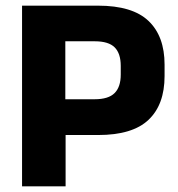

<svg xmlns="http://www.w3.org/2000/svg" viewBox="-20 -659 631 679"><path d="M327 -181.5H163V-308H314.5Q363.5 -308 385.2 -329.8Q407 -351.5 407 -395V-426Q407 -470 385.5 -491.5Q364 -513 315 -513H162.5V-639H326.5Q448.5 -639 505.2 -585Q562 -531 562 -430.5V-390Q562 -289 505.2 -235.2Q448.5 -181.5 327 -181.5ZM212 0H58V-639H211V-272.5L212 -201.5Z"/></svg>

Font: Anek Devanagari Medium
Style: Bold
Weight: 700
Version: Version 1.003